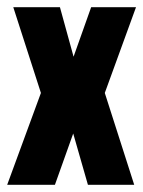

<svg xmlns="http://www.w3.org/2000/svg" viewBox="-22 -515 399 535"><path d="M-2 0 92 -256 15 -495H145L183 -357L232 -495H357L270 -256L352 0H223L182 -143L131 0Z"/></svg>

Font: Alumni Sans Thin ExtraBold
Style: Regular
Weight: 800
Version: Version 1.018